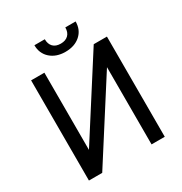

<svg xmlns="http://www.w3.org/2000/svg" viewBox="-202 -1034 1116 1180"><g transform="rotate(-30 356.5 -444.0)"><path d="M86.4 0ZM530.8 -710.9H624.5V0H530.8V-547.9L180.7 0H86.4V-710.9H180.7V-163.1ZM504.4 -887.7Q504.4 -828.6 464.1 -792.7Q423.8 -756.8 358.4 -756.8Q293 -756.8 252.4 -793Q211.9 -829.1 211.9 -887.7H285.6Q285.6 -853.5 304.2 -834.2Q322.8 -814.9 358.4 -814.9Q392.6 -814.9 411.9 -834Q431.2 -853 431.2 -887.7Z"/></g></svg>

Font: Roboto
Style: Regular
Weight: 400
Designer: Google
Version: Version 2.134; 2016; ttfautohint (v1.6)